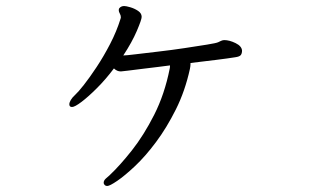

<svg xmlns="http://www.w3.org/2000/svg" viewBox="-20 -581 1040 637"><path d="M612 -368Q612 -365 611.5 -361Q611 -357 610 -352Q594 -279 563.5 -218Q533 -157 497.5 -109.5Q462 -62 428 -30Q394 2 369 19Q344 36 336 36Q329 36 326 31Q324 29 324 25Q324 18 331 11.5Q338 5 343 1Q378 -32 417.5 -82Q457 -132 491.5 -200Q526 -268 543 -353Q544 -356 544 -364Q531 -362 505 -359Q479 -356 451.5 -352.5Q424 -349 403.5 -346.5Q383 -344 381 -344Q368 -344 358 -354Q331 -318 302 -289Q273 -260 250.5 -243Q228 -226 219 -226Q210 -226 210 -235Q210 -241 215 -249.5Q220 -258 230 -267Q239 -275 258 -299Q277 -323 300.5 -358.5Q324 -394 345.5 -435.5Q367 -477 380 -519Q380 -520 380.5 -521Q381 -522 381 -523Q381 -530 377.5 -536Q374 -542 374 -547Q374 -552 376 -554Q382 -561 392 -561Q398 -561 412 -557Q426 -553 438 -545Q450 -537 450 -525Q450 -516 434 -478.5Q418 -441 389 -397Q398 -397 430.5 -401Q463 -405 506.5 -410Q550 -415 593 -421.5Q636 -428 667 -433Q698 -438 704 -441Q708 -443 713.5 -445.5Q719 -448 724 -448Q741 -448 761.5 -438Q782 -428 783 -413Q783 -404 779 -398.5Q775 -393 760 -391Q735 -387 698.5 -382.5Q662 -378 612 -372Z"/></svg>

Font: QiushuiShotai
Style: Regular
Weight: 600
Designer: Fontworks Inc.
Foundry: Fontworks Inc.
Version: Version 1.250